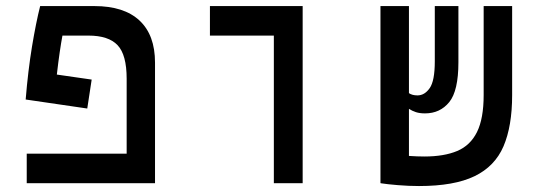

<svg xmlns="http://www.w3.org/2000/svg" viewBox="-20 -606 1798 635"><path d="M283.2 -342.8 268.6 -247.1 64.9 -276.9Q72.8 -373 85.9 -452.4Q99.1 -531.7 112.8 -585.9H292.5Q390.1 -585.9 441.4 -538.1Q492.7 -490.2 492.7 -398.9V0H68.4V-97.7H398.9V-345.7Q398.9 -424.8 368.9 -456.5Q338.9 -488.3 272.5 -488.3H186.5Q182.1 -464.8 177.5 -433.3Q172.9 -401.9 168 -359.4Z M885.7 0V-488.3H674.3V-585.9H981V0Z M1365.7 9.3Q1331.5 9.3 1295.9 6.3Q1260.3 3.4 1238.8 0V-0.5H1238.3V-585.9H1332.5V-297.9Q1343.3 -290.5 1360.8 -290.5Q1384.3 -290.5 1401.1 -314.5Q1418 -338.4 1418 -403.3V-585.9H1496.1V-399.9Q1496.1 -305.7 1465.8 -268.3Q1435.5 -231 1385.7 -231Q1368.2 -231 1355.5 -235.1Q1342.8 -239.3 1332.5 -246.1V-90.3Q1345.7 -89.4 1358.9 -88.9Q1372.1 -88.4 1383.3 -88.4Q1448.7 -88.4 1492.2 -106.7Q1535.6 -125 1557.6 -169.4Q1579.6 -213.9 1579.6 -292V-585.9H1673.8V-291.5Q1673.8 -189 1645.3 -122.3Q1616.7 -55.7 1549.3 -23.2Q1481.9 9.3 1365.7 9.3Z"/></svg>

Font: CaskaydiaCove NFP
Style: Regular
Weight: 400
Designer: Aaron Bell
Foundry: Saja Typeworks
Version: Version 2111.001; VTT 6.35;Nerd Fonts 3.1.1